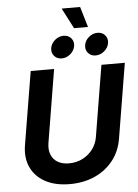

<svg xmlns="http://www.w3.org/2000/svg" viewBox="-69 -1158 879 1220"><g transform="rotate(-5 370.5 -548.0)"><path d="M326.9 10.1Q234.7 10.1 170.9 -24.3Q107.1 -58.7 78.8 -119.9Q50.4 -181 63.4 -260.2L140.9 -727.5H290.1L213.4 -262.8Q206.4 -220.1 218.8 -188.4Q231.3 -156.6 260.5 -139.2Q289.8 -121.7 332.9 -121.7Q380.3 -121.7 419.4 -141.7Q458.4 -161.6 484.1 -195.7Q509.8 -229.9 516.8 -272.5L592 -727.5H741.2L662.4 -250.4Q649.4 -171 603.3 -112.4Q557.1 -53.7 486.1 -21.8Q415 10.1 326.9 10.1ZM560.9 -790Q530.7 -790 512.8 -811Q495 -831.9 499.8 -861.3Q504.6 -890.8 529.5 -911.6Q554.4 -932.4 584.7 -932.4Q615 -932.4 632.8 -911.6Q650.7 -890.8 645.9 -861.3Q641 -831.9 616.1 -811Q591.1 -790 560.9 -790ZM344.5 -790Q314.3 -790 296.5 -811Q278.6 -831.9 283.4 -861.3Q288.3 -890.8 313.2 -911.6Q338.1 -932.4 368.3 -932.4Q398.6 -932.4 416.4 -911.6Q434.3 -890.8 429.5 -861.3Q424.7 -831.9 399.7 -811Q374.7 -790 344.5 -790ZM438.9 -974.7 371.4 -1105.5H489L527.9 -974.7Z"/></g></svg>

Font: Inter
Style: Italic
Weight: 400
Italic angle: -9.3988°
Designer: Rasmus Andersson
Foundry: rsms
Version: Version 4.001;git-66647c0bb